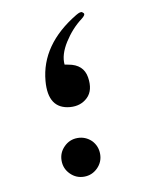

<svg xmlns="http://www.w3.org/2000/svg" viewBox="-69 -619 503 659"><g transform="rotate(-10 182.5 -289.0)"><path d="M219.7 -125.5Q238.8 -105.5 238.8 -77.6Q238.8 -49.8 219 -30Q199.2 -10.3 171.6 -10.3Q144 -10.3 124.3 -30Q104.5 -49.8 104.5 -77.6Q104.5 -105.5 124.3 -125.2Q144 -145 171.6 -145Q199.2 -145 219.7 -125.5ZM171.9 -400.9 184.6 -398.4Q236.3 -389.6 243.7 -343.8Q251 -297.9 226.8 -274.4Q202.6 -251 165.5 -253.9Q89.4 -260.3 97.7 -356.9Q108.4 -481.9 240.7 -561.5Q257.8 -571.8 263.2 -566.9Q266.1 -564.5 267.1 -563.5Q272.5 -557.1 256.3 -544.9Q221.2 -518.6 194.8 -477.1Q168.5 -435.5 171.9 -400.9Z"/></g></svg>

Font: Sahel WOL
Style: WOL
Weight: 400
Foundry: Saber Rastikerdar (saber.rastikerdar@gmail.com)
Version: Version 1.0.0-alpha22